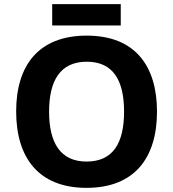

<svg xmlns="http://www.w3.org/2000/svg" viewBox="-20 -963 836 927"><path d="M563 -943H232V-840H563ZM738 -424C738 -646 631 -791 399 -791C165 -791 58 -646 58 -425C58 -203 165 -56 398 -56C631 -56 738 -203 738 -424ZM217 -424C217 -574 271 -665 399 -665C527 -665 579 -574 579 -424C579 -274 527 -183 398 -183C271 -183 217 -274 217 -424Z"/></svg>

Font: Noto Sans Malayalam UI
Style: Bold
Weight: 700
Designer: Jelle Bosma - Monotype Design Team
Foundry: Monotype Imaging Inc.
Version: Version 2.104